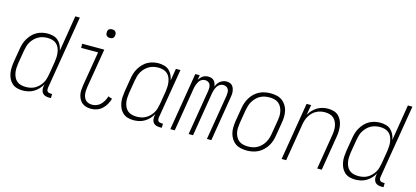

<svg xmlns="http://www.w3.org/2000/svg" viewBox="-61 -1200 3622 1673"><g transform="rotate(15 1750.0 -363.5)"><path d="M178 8Q151 8 126 1Q101 -6 82.5 -22.5Q64 -39 53 -61.5Q42 -84 37.5 -109.5Q33 -135 34.5 -162Q36 -189 40 -215L60 -335Q64 -360 71.5 -384Q79 -408 92.5 -430.5Q106 -453 124.5 -472.5Q143 -492 166 -504.5Q189 -517 214 -522.5Q239 -528 263 -528Q290 -528 315 -521Q340 -514 358 -497.5Q376 -481 387 -458Q398 -435 402 -410L455 -735H496L386 -71Q385 -62 386 -54Q387 -46 392 -40Q397 -34 405.5 -31.5Q414 -29 422 -29H435L434 8H415Q399 8 384 3.5Q369 -1 359 -12Q349 -23 346 -39Q343 -55 345 -71L349 -94Q337 -71 318.5 -51Q300 -31 276.5 -17Q253 -3 227.5 2.5Q202 8 178 8ZM197 -29Q217 -29 237.5 -33Q258 -37 277 -47.5Q296 -58 311.5 -73.5Q327 -89 338.5 -107.5Q350 -126 355.5 -146.5Q361 -167 365 -187L385 -307Q388 -329 389 -351Q390 -373 386.5 -394Q383 -415 374.5 -434Q366 -453 350 -466.5Q334 -480 313.5 -485.5Q293 -491 270 -491Q250 -491 229 -486.5Q208 -482 189 -471.5Q170 -461 154 -445Q138 -429 126.5 -410Q115 -391 109.5 -370.5Q104 -350 100 -329L80 -209Q77 -187 76 -165.5Q75 -144 79 -123Q83 -102 92 -83.5Q101 -65 117 -52Q133 -39 154 -34Q175 -29 197 -29Z M795 8Q773 8 752 2.5Q731 -3 715 -15.5Q699 -28 689 -46.5Q679 -65 674.5 -85.5Q670 -106 671.5 -128Q673 -150 676 -172L728 -483H575V-520H774L715 -166Q713 -150 712 -134Q711 -118 713 -102.5Q715 -87 721 -73Q727 -59 738 -48.5Q749 -38 764.5 -33.5Q780 -29 796 -29Q816 -29 836 -37Q856 -45 871.5 -61Q887 -77 897.5 -96Q908 -115 914 -136L950 -124Q942 -98 928.5 -73.5Q915 -49 894.5 -30Q874 -11 847.5 -1.5Q821 8 795 8ZM795 -631Q785 -631 776.5 -634Q768 -637 762.5 -644Q757 -651 756 -660.5Q755 -670 756 -680Q757 -686 760 -692Q763 -698 769 -702Q775 -706 781.5 -707.5Q788 -709 794 -709Q804 -709 812.5 -706Q821 -703 826.5 -696Q832 -689 833.5 -679.5Q835 -670 833 -660Q832 -654 829 -648Q826 -642 820.5 -638Q815 -634 808 -632.5Q801 -631 795 -631Z M1178 8Q1151 8 1126 1Q1101 -6 1082.5 -22.5Q1064 -39 1053 -61.5Q1042 -84 1037.5 -109.5Q1033 -135 1034.5 -162Q1036 -189 1040 -215L1060 -335Q1064 -360 1071.5 -384Q1079 -408 1092.5 -430.5Q1106 -453 1124.5 -472.5Q1143 -492 1166 -504.5Q1189 -517 1214 -522.5Q1239 -528 1263 -528Q1290 -528 1315 -521Q1340 -514 1358 -497.5Q1376 -481 1387 -458Q1398 -435 1402 -410L1420 -520H1461L1386 -71Q1385 -62 1386 -54Q1387 -46 1392 -40Q1397 -34 1405.5 -31.5Q1414 -29 1422 -29H1435L1434 8H1415Q1399 8 1384 3.5Q1369 -1 1359 -12Q1349 -23 1346 -39Q1343 -55 1345 -71L1349 -94Q1337 -71 1318.5 -51Q1300 -31 1276.5 -17Q1253 -3 1227.5 2.5Q1202 8 1178 8ZM1197 -29Q1217 -29 1237.5 -33Q1258 -37 1277 -47.5Q1296 -58 1311.5 -73.5Q1327 -89 1338.5 -107.5Q1350 -126 1355.5 -146.5Q1361 -167 1365 -187L1385 -307Q1388 -329 1389 -351Q1390 -373 1386.5 -394Q1383 -415 1374.5 -434Q1366 -453 1350 -466.5Q1334 -480 1313.5 -485.5Q1293 -491 1270 -491Q1250 -491 1229 -486.5Q1208 -482 1189 -471.5Q1170 -461 1154 -445Q1138 -429 1126.5 -410Q1115 -391 1109.5 -370.5Q1104 -350 1100 -329L1080 -209Q1077 -187 1076 -165.5Q1075 -144 1079 -123Q1083 -102 1092 -83.5Q1101 -65 1117 -52Q1133 -39 1154 -34Q1175 -29 1197 -29Z M1509 0 1595 -520H1635L1628 -477Q1635 -488 1644 -498Q1653 -508 1664 -515Q1675 -522 1687.5 -525Q1700 -528 1712 -528Q1726 -528 1740 -523.5Q1754 -519 1763 -509Q1772 -499 1777 -486Q1782 -473 1784 -458Q1790 -473 1798.5 -486Q1807 -499 1819.5 -508.5Q1832 -518 1847 -523Q1862 -528 1876 -528Q1891 -528 1904.5 -523.5Q1918 -519 1927 -509.5Q1936 -500 1941 -487Q1946 -474 1948 -460Q1950 -446 1949 -431.5Q1948 -417 1945 -403L1879 0H1839L1907 -410Q1909 -424 1908.5 -438.5Q1908 -453 1902.5 -465Q1897 -477 1884.5 -484Q1872 -491 1858 -491Q1847 -491 1836.5 -487.5Q1826 -484 1817 -476.5Q1808 -469 1801.5 -459Q1795 -449 1791 -438.5Q1787 -428 1784 -417.5Q1781 -407 1779 -396L1714 0H1674L1742 -410Q1744 -424 1743.5 -438.5Q1743 -453 1737.5 -465Q1732 -477 1720 -484Q1708 -491 1693 -491Q1682 -491 1671.5 -487.5Q1661 -484 1652 -476.5Q1643 -469 1637 -459Q1631 -449 1626.5 -438.5Q1622 -428 1619 -417.5Q1616 -407 1614 -396L1549 0Z M2199 8Q2171 8 2144 2Q2117 -4 2096 -19Q2075 -34 2061 -56.5Q2047 -79 2040.5 -105Q2034 -131 2035 -159Q2036 -187 2040 -215L2060 -335Q2064 -361 2072.5 -385.5Q2081 -410 2095 -433Q2109 -456 2129 -475Q2149 -494 2173 -506Q2197 -518 2223 -523Q2249 -528 2274 -528Q2302 -528 2329 -522Q2356 -516 2377 -501Q2398 -486 2412.5 -463.5Q2427 -441 2433 -415Q2439 -389 2438.5 -361Q2438 -333 2433 -305L2413 -185Q2409 -159 2401 -134.5Q2393 -110 2378.5 -87Q2364 -64 2344 -45Q2324 -26 2300 -14Q2276 -2 2250 3Q2224 8 2199 8ZM2201 -29Q2221 -29 2242 -33Q2263 -37 2282.5 -47.5Q2302 -58 2318.5 -74.5Q2335 -91 2346 -110Q2357 -129 2363.5 -149.5Q2370 -170 2373 -191L2393 -311Q2397 -333 2398 -355Q2399 -377 2394.5 -398Q2390 -419 2380 -437.5Q2370 -456 2354 -468.5Q2338 -481 2317 -486Q2296 -491 2273 -491Q2253 -491 2232 -487Q2211 -483 2191 -472.5Q2171 -462 2155 -445.5Q2139 -429 2127.5 -410Q2116 -391 2110 -370.5Q2104 -350 2100 -329L2080 -209Q2077 -187 2075.5 -165Q2074 -143 2078.5 -122Q2083 -101 2093 -82.5Q2103 -64 2119 -51.5Q2135 -39 2156.5 -34Q2178 -29 2201 -29Z M2513 0 2599 -520H2640L2624 -427Q2636 -450 2654.5 -469.5Q2673 -489 2695 -502.5Q2717 -516 2742 -522Q2767 -528 2792 -528Q2818 -528 2843 -521Q2868 -514 2886 -497Q2904 -480 2914.5 -457Q2925 -434 2928.5 -409Q2932 -384 2931 -357.5Q2930 -331 2925 -305L2875 0H2834L2885 -311Q2889 -332 2890 -354Q2891 -376 2887.5 -396.5Q2884 -417 2875 -435.5Q2866 -454 2851 -467Q2836 -480 2815.5 -485.5Q2795 -491 2773 -491Q2753 -491 2733 -486.5Q2713 -482 2694 -471.5Q2675 -461 2660 -445.5Q2645 -430 2634.5 -411.5Q2624 -393 2618 -373Q2612 -353 2609 -333L2554 0Z M3178 8Q3151 8 3126 1Q3101 -6 3082.5 -22.5Q3064 -39 3053 -61.5Q3042 -84 3037.5 -109.5Q3033 -135 3034.5 -162Q3036 -189 3040 -215L3060 -335Q3064 -360 3071.5 -384Q3079 -408 3092.5 -430.5Q3106 -453 3124.5 -472.5Q3143 -492 3166 -504.5Q3189 -517 3214 -522.5Q3239 -528 3263 -528Q3290 -528 3315 -521Q3340 -514 3358 -497.5Q3376 -481 3387 -458Q3398 -435 3402 -410L3455 -735H3496L3386 -71Q3385 -62 3386 -54Q3387 -46 3392 -40Q3397 -34 3405.5 -31.5Q3414 -29 3422 -29H3435L3434 8H3415Q3399 8 3384 3.5Q3369 -1 3359 -12Q3349 -23 3346 -39Q3343 -55 3345 -71L3349 -94Q3337 -71 3318.5 -51Q3300 -31 3276.5 -17Q3253 -3 3227.5 2.5Q3202 8 3178 8ZM3197 -29Q3217 -29 3237.5 -33Q3258 -37 3277 -47.5Q3296 -58 3311.5 -73.5Q3327 -89 3338.5 -107.5Q3350 -126 3355.5 -146.5Q3361 -167 3365 -187L3385 -307Q3388 -329 3389 -351Q3390 -373 3386.5 -394Q3383 -415 3374.5 -434Q3366 -453 3350 -466.5Q3334 -480 3313.5 -485.5Q3293 -491 3270 -491Q3250 -491 3229 -486.5Q3208 -482 3189 -471.5Q3170 -461 3154 -445Q3138 -429 3126.5 -410Q3115 -391 3109.5 -370.5Q3104 -350 3100 -329L3080 -209Q3077 -187 3076 -165.5Q3075 -144 3079 -123Q3083 -102 3092 -83.5Q3101 -65 3117 -52Q3133 -39 3154 -34Q3175 -29 3197 -29Z"/></g></svg>

Font: Iosevka Curly Extralight
Style: Italic
Weight: 200
Italic angle: -9°
Monospace: yes
Designer: Belleve Invis
Foundry: Belleve Invis
Version: Version 22.1.2; ttfautohint (v1.8.4)